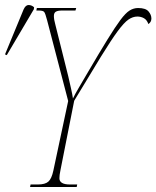

<svg xmlns="http://www.w3.org/2000/svg" viewBox="-69 -746 624 766"><path d="M51 0 53 -10H82Q111 -10 124 -21.5Q137 -33 144 -66L203 -343L119 -665Q112 -692 107.5 -698Q103 -704 86 -704H76L78 -714H235L232 -704H178Q162 -704 154 -699.5Q146 -695 146 -682Q146 -668 152 -647L192 -487Q197 -469 203 -443Q209 -417 214.5 -392.5Q220 -368 222 -353Q231 -372 246 -397Q261 -422 280 -455Q328 -537 359.5 -588Q391 -639 411.5 -666.5Q432 -694 448 -704Q464 -714 482 -714Q512 -714 523.5 -700.5Q535 -687 535 -672Q535 -658 523 -650Q517 -667 505 -673.5Q493 -680 479 -680Q461 -680 443.5 -668Q426 -656 400.5 -621.5Q375 -587 334 -520.5Q293 -454 227 -344L172 -66Q168 -47 168 -35Q168 -10 210 -10H239L237 0ZM-42 -526 -49 -529 25 -708Q33 -726 45 -726Q57 -726 67 -717L66 -709Z"/></svg>

Font: Noto Serif Display ExtraCondensed Thin
Style: Italic
Weight: 100
Width: 2
Italic angle: -12°
Designer: Monotype Design Team
Foundry: Monotype Imaging Inc.
Version: Version 2.009